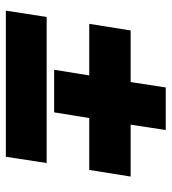

<svg xmlns="http://www.w3.org/2000/svg" viewBox="14 -586 573 640"><g transform="rotate(90 300.0 -266.5)"><path d="M213 -161 232 -278H60L82 -416H254L272 -533H414L396 -416H569L547 -278H374L355 -161ZM16 0 37 -136H524L503 0Z"/></g></svg>

Font: Mulish ExtraBlack
Style: Italic
Weight: 1000
Italic angle: -9°
Designer: Vernon Adams
Foundry: Vernon Adams
Version: Version 3.603; ttfautohint (v1.8.3)